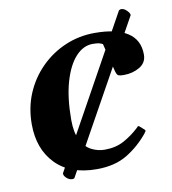

<svg xmlns="http://www.w3.org/2000/svg" viewBox="-71 -629 651 726"><g transform="rotate(-10 254.0 -265.5)"><path d="M327.6 -495.1Q410.6 -495.1 453.9 -467Q497.1 -439 497.1 -382.3Q497.1 -351.1 470.2 -335.2Q443.4 -319.3 409.2 -319.3Q395 -319.3 388.7 -321.8Q382.3 -324.2 377.9 -341.3L351.6 -447.8Q347.7 -450.7 339.1 -453.1Q330.6 -455.6 313 -455.6Q276.9 -455.6 247.6 -423.6Q218.3 -391.6 200.9 -331.3Q183.6 -271 183.6 -186Q183.6 -137.7 198.7 -108.4Q213.9 -79.1 238 -66.4Q262.2 -53.7 289.6 -53.7Q331.5 -53.7 363 -70.8Q394.5 -87.9 421.9 -113.3Q424.3 -116.2 426.8 -118.4Q429.2 -120.6 432.6 -118.2L450.7 -102.1Q453.1 -100.1 453.1 -97.7Q453.1 -95.2 450.9 -93Q448.7 -90.8 447.8 -88.4Q411.1 -43.5 363.8 -14.9Q316.4 13.7 247.1 13.7Q145 13.7 89.4 -43.7Q33.7 -101.1 33.7 -196.3Q33.7 -259.8 56.6 -314Q79.6 -368.2 120.4 -408.9Q161.1 -449.7 214.4 -472.4Q267.6 -495.1 327.6 -495.1ZM473.6 -537.6 157.7 31.2Q155.8 34.7 149.4 34.7Q137.2 34.7 127 25.1Q116.7 15.6 117.7 6.8L432.6 -562Q436 -566.4 442.9 -566.4Q453.1 -566.4 463.9 -555.4Q474.6 -544.4 473.6 -537.6Z"/></g></svg>

Font: Gelasio SemiBold
Style: Italic
Weight: 600
Italic angle: -8.5°
Designer: Eben Sorkin
Foundry: Eben Sorkin
Version: Version 1.008